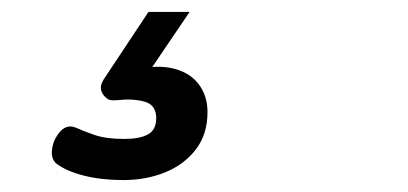

<svg xmlns="http://www.w3.org/2000/svg" viewBox="-20 -33 685 322"><path d="M187 269Q150 269 120.5 261.5Q91 254 74 241Q66 233 67 220.5Q68 208 73 199Q80 186 88.5 181.5Q97 177 107 181Q120 187 139 193.5Q158 200 189 200Q214 200 228 192.5Q242 185 242 165Q242 143 222.5 137.5Q203 132 176 135Q165 136 160.5 133Q156 130 152 124Q148 117 149.5 110.5Q151 104 156 97L229 -13H298L218 105L189 89Q233 75 264 80.5Q295 86 311.5 106Q328 126 328 155Q328 192 308.5 217.5Q289 243 257 256Q225 269 187 269Z"/></svg>

Font: Playwrite IE
Style: Regular
Weight: 400
Designer: Veronika Burian, José Scaglione
Foundry: TypeTogether
Version: Version 1.002